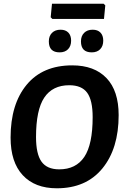

<svg xmlns="http://www.w3.org/2000/svg" viewBox="-20 -1004 671 1034"><path d="M538 -984 547 -975 540 -902H262L253 -911L260 -984ZM306 -844Q333 -844 348 -828.5Q363 -813 363 -785Q363 -756 346.5 -739Q330 -722 301 -722Q243 -722 243 -781Q243 -810 260 -827Q277 -844 306 -844ZM479 -844Q506 -844 521 -828.5Q536 -813 536 -785Q536 -756 519.5 -739Q503 -722 474 -722Q416 -722 416 -781Q416 -810 433 -827Q450 -844 479 -844ZM369 -652Q488 -652 553.5 -583.5Q619 -515 619 -384Q619 -204 531.5 -97Q444 10 286 10Q168 10 102.5 -60.5Q37 -131 37 -263Q37 -443 123.5 -547.5Q210 -652 369 -652ZM353 -545Q263 -545 218.5 -478.5Q174 -412 174 -266Q174 -175 203.5 -133.5Q233 -92 299 -92Q389 -92 434 -159Q479 -226 479 -373Q479 -464 449.5 -504.5Q420 -545 353 -545Z"/></svg>

Font: Alegreya Sans
Style: Bold Italic
Weight: 700
Italic angle: -7°
Designer: Juan Pablo del Peral
Foundry: Huerta Tipografica
Version: Version 2.007